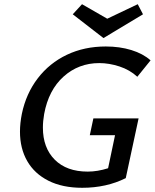

<svg xmlns="http://www.w3.org/2000/svg" viewBox="-20 -886 736 913"><path d="M472 -705 326 -818 370 -866 490 -797 635 -866 660 -818ZM424 -323H639L578 -39Q486 7 371 7Q277 7 210.5 -26.5Q144 -60 109.5 -120Q75 -180 75 -260Q75 -300 84 -345Q104 -441 159.5 -513.5Q215 -586 298 -625.5Q381 -665 483 -665Q549 -665 604.5 -648Q660 -631 696 -599L633 -521Q597 -554 548 -570Q499 -586 452 -586Q354 -586 282.5 -522Q211 -458 190 -344Q184 -310 184 -279Q184 -183 240.5 -126.5Q297 -70 397 -70Q444 -70 494 -86L527 -243H407Z"/></svg>

Font: Ysabeau Infant Semibold
Style: Italic
Weight: 600
Italic angle: -12°
Designer: Christian Thalmann (Catharsis Fonts)
Version: Version 0.003